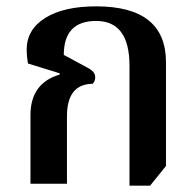

<svg xmlns="http://www.w3.org/2000/svg" viewBox="-20 -579 618 605"><path d="M388 6H453L503 -56V-383Q503 -559 283 -559Q181 -559 122.5 -522.5Q64 -486 64 -422Q64 -403 68 -379L168 -348V-344Q76 -317 76 -216V0H191V-213Q191 -314 272 -315Q280 -323 280 -336Q280 -353 257 -365L181 -406Q181 -513 283 -513Q388 -513 388 -372Z"/></svg>

Font: Noto Serif Thai SemiCondensed Semi
Style: Regular
Weight: 600
Width: 4
Designer: Monotype Design Team
Foundry: Monotype Imaging Inc.
Version: Version 1.901